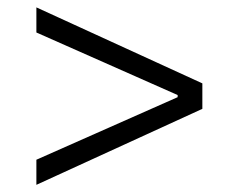

<svg xmlns="http://www.w3.org/2000/svg" viewBox="-20 -608 626 523"><path d="M79.1 -104.5V-172.9L463.9 -343.3V-349.1L79.1 -519.5V-587.9L531.2 -380.9V-311.5Z"/></svg>

Font: CaskaydiaMono NF Light
Style: Regular
Weight: 300
Designer: Aaron Bell
Foundry: Saja Typeworks
Version: Version 2111.001; ttfautohint (v1.8.4);Nerd Fonts 3.1.1